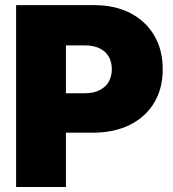

<svg xmlns="http://www.w3.org/2000/svg" viewBox="-20 -748 693 768"><path d="M44.4 0V-727.5H356.4Q439.5 -727.5 501 -695.8Q562.5 -664.1 596.7 -606.4Q630.9 -548.8 630.9 -471.2Q630.9 -393.1 596.2 -336.2Q561.5 -279.3 498.8 -248.3Q436 -217.3 351.6 -217.3H162.6V-375H319.8Q353.5 -375 377.7 -387Q401.9 -398.9 414.6 -420.4Q427.2 -441.9 427.2 -471.2Q427.2 -501 414.6 -522.2Q401.9 -543.5 377.7 -554.9Q353.5 -566.4 319.8 -566.4H243.7V0Z"/></svg>

Font: Inter 20pt Black
Style: Regular
Weight: 900
Version: Version 4.001;git-66647c0bb